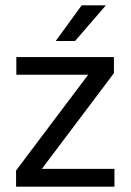

<svg xmlns="http://www.w3.org/2000/svg" viewBox="-20 -703 492 723"><path d="M411 -67V0H40.5V-61L312 -421.5H41.5V-488H409V-427.5L137.5 -67ZM287.5 -683H377.5V-681.5L262.5 -548.5H190.5V-549.5Z"/></svg>

Font: Anek Latin
Style: Regular
Weight: 400
Designer: Yesha Goshar
Foundry: Ek Type
Version: Version 1.003